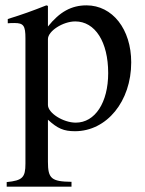

<svg xmlns="http://www.w3.org/2000/svg" viewBox="-20 -480 540 717"><path d="M159 -458 153 -460C100 -439 64 -426 9 -409V-393C18 -394 25 -394 34 -394C68 -394 75 -384 75 -337V131C75 183 64 194 5 200V217H247V199C172 198 159 187 159 124V-33C195 0 218 10 260 10C379 10 470 -102 470 -247C470 -371 400 -460 303 -460C247 -460 203 -436 159 -381ZM159 -334C159 -364 215 -400 261 -400C335 -400 384 -324 384 -207C384 -97 335 -22 263 -22C216 -22 159 -58 159 -88Z"/></svg>

Font: STIXGeneral
Style: Regular
Weight: 400
Designer: MicroPress Inc., with final additions and corrections provided by Coen Hoffman, Elsevier (retired)
Version: Version 1.1.0